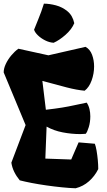

<svg xmlns="http://www.w3.org/2000/svg" viewBox="-20 -1010 579 1040"><path d="M389.6 9.8Q356.9 8.8 315.7 4.6Q274.4 0.5 231.7 -5.6Q189 -11.7 151.1 -19Q113.3 -26.4 86.9 -33.2Q68.8 -55.2 57.1 -79.1Q45.4 -103 41.5 -128.9L118.7 -332.5L0 -617.7Q0 -639.6 11.5 -663.8Q22.9 -688 41.3 -710Q59.6 -731.9 79.6 -746.1L242.2 -710.4L443.4 -756.3Q467.8 -742.7 478.8 -713.1Q489.7 -683.6 489.7 -649.9Q489.7 -611.3 476.3 -574.2Q462.9 -537.1 438.5 -518.6Q395.5 -522.5 341.8 -536.4Q288.1 -550.3 209.5 -571.8L228.5 -415.5Q279.8 -421.4 315.7 -427.2Q351.6 -433.1 382.3 -439.9Q413.1 -446.8 449.7 -454.1Q460.4 -438 464.8 -418.9Q469.2 -399.9 469.2 -379.9Q469.2 -348.6 460.9 -321.5Q452.6 -294.4 444.3 -285.2Q429.7 -283.7 415 -283.7Q367.7 -283.7 319.6 -293Q271.5 -302.2 232.4 -324.2L225.6 -150.9L365.7 -146L405.8 -238.8L493.7 -231.4Q499 -217.8 503.2 -193.6Q507.3 -169.4 509.8 -142.8Q512.2 -116.2 512.2 -94.2Q493.2 -55.7 461.9 -28.1Q430.7 -0.5 389.6 9.8ZM270.5 -778.3Q247.1 -779.8 224.4 -791.3Q201.7 -802.7 185.3 -818.6Q168.9 -834.5 164.6 -849.1Q178.7 -883.8 187.5 -906Q196.3 -928.2 203.4 -947Q210.4 -965.8 217.8 -990.2Q248 -990.2 283 -981Q317.9 -971.7 345.7 -948.7Q373.5 -925.8 382.3 -884.3Q368.2 -850.6 334.5 -821Q300.8 -791.5 270.5 -778.3Z"/></svg>

Font: Fruktur
Style: Regular
Weight: 400
Designer: Viktoriya Grabowska, Eben Sorkin
Foundry: Viktoriya Grabowska
Version: Version 1.008; ttfautohint (v1.8.4.7-5d5b)